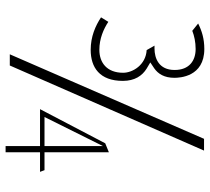

<svg xmlns="http://www.w3.org/2000/svg" viewBox="-52 -713 750 686"><g transform="rotate(90 323.0 -370.0)"><path d="M42 -356C72 -336 111 -319 158 -319C221 -319 269 -351 269 -434C269 -476 251 -503 225 -519L203 -532L224 -546C244 -560 258 -582 258 -618C258 -636 255 -725 155 -725C118 -725 90 -716 64 -703L90 -682C108 -689 130 -694 155 -694C197 -694 230 -671 230 -619C230 -563 189 -547 153 -547H143L159 -519C212 -516 240 -469 240 -435C240 -377 204 -350 158 -350C118 -350 84 -365 58 -382ZM174 -30H214L518 -724H476ZM370 -138H502V-15H524V-138H594L588 -154H524V-384L492 -371ZM398 -154 502 -363V-154Z"/></g></svg>

Font: Charger Sport
Style: HLNrw
Weight: 100
Designer: Jasper
Foundry: Cannot Into Space Fonts
Version: Version 1.1